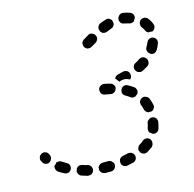

<svg xmlns="http://www.w3.org/2000/svg" viewBox="-69 -631 726 720"><g transform="rotate(-10 294.0 -271.0)"><path d="M265 -19Q269 -21 273 -21Q283 -22 294 -23Q302 -24 308 -18Q315 -13 316 -5Q316 -1 315 3Q314 7 311 10Q309 13 305 15Q302 17 298 17Q287 18 275 19Q268 19 262 15Q256 10 254 3Q255 -1 254 -6Q255 -8 256 -10Q257 -13 259 -14Q261 -17 265 -19ZM182 -25Q176 -22 173 -16Q172 -12 171 -8Q171 -8 171 -8Q170 -5 171 -2Q172 2 174 4Q176 8 179 10Q182 12 186 13Q198 16 209 18Q213 18 217 17Q221 16 224 14Q227 12 229 8Q231 5 232 1Q233 -7 228 -14Q223 -21 215 -22Q205 -23 195 -26Q188 -27 182 -25ZM371 -39Q379 -41 386 -38Q394 -34 397 -26Q398 -23 398 -19Q397 -15 396 -11Q394 -7 391 -5Q388 -2 384 -1Q373 3 362 6Q358 7 354 6Q350 6 346 4Q344 2 341 -1Q339 -3 338 -6Q338 -7 338 -7Q338 -11 337 -14Q337 -21 341 -26Q345 -31 352 -33Q362 -36 371 -39ZM114 -54Q110 -55 106 -53Q105 -53 103 -53Q102 -52 101 -51Q100 -49 98 -47Q96 -44 93 -42Q90 -35 93 -28Q96 -20 102 -17Q112 -11 124 -7Q127 -5 131 -5Q135 -5 139 -6Q143 -8 146 -11Q148 -14 150 -17Q153 -25 150 -33Q147 -40 139 -43Q130 -48 121 -52Q118 -54 114 -54ZM435 -76Q441 -82 450 -82Q458 -82 464 -76Q466 -73 468 -69Q469 -66 469 -62Q469 -58 468 -54Q466 -50 464 -47Q455 -39 444 -31Q441 -29 437 -28Q434 -27 430 -28Q426 -28 423 -30Q420 -32 417 -35Q416 -39 413 -43Q412 -49 414 -54Q416 -60 421 -64Q429 -69 435 -76ZM70 -96Q62 -99 54 -95Q51 -93 48 -90Q45 -87 44 -84Q43 -80 43 -76Q43 -72 45 -68Q46 -66 48 -64Q52 -56 60 -54Q68 -52 75 -56Q82 -61 84 -69Q86 -77 82 -84Q81 -85 81 -86Q77 -93 70 -96ZM461 -112Q460 -116 461 -120Q464 -128 464 -138Q465 -146 472 -151Q478 -157 486 -156Q490 -155 494 -154Q497 -152 500 -149Q502 -146 503 -142Q505 -138 504 -134Q503 -121 500 -109Q498 -101 491 -97Q484 -93 476 -95Q472 -98 466 -101Q466 -101 466 -101Q465 -102 464 -103Q464 -103 463 -104Q461 -108 461 -112ZM463 -184Q460 -187 459 -191Q456 -200 452 -208Q450 -211 450 -215Q449 -219 450 -223Q452 -227 454 -230Q457 -233 460 -235Q467 -239 475 -236Q483 -234 487 -227Q493 -216 497 -203Q500 -196 496 -188Q493 -181 485 -178Q480 -179 475 -177Q473 -178 472 -178Q470 -179 469 -179Q465 -181 463 -184ZM400 -254Q392 -257 389 -265Q387 -273 390 -280Q393 -288 401 -291Q409 -294 416 -290Q428 -285 438 -279Q442 -277 444 -273Q446 -270 447 -266Q448 -262 447 -259Q447 -255 445 -252Q441 -249 437 -245Q437 -244 436 -244Q432 -242 426 -242Q421 -242 417 -245Q409 -250 400 -254ZM326 -271Q318 -271 312 -277Q307 -283 307 -292Q307 -300 313 -305Q320 -311 328 -311Q340 -310 351 -308Q359 -307 364 -301Q369 -296 369 -288Q367 -284 366 -279Q363 -274 358 -271Q352 -268 346 -269Q336 -270 326 -271ZM373 -323Q375 -328 378 -332Q382 -335 387 -337Q397 -340 407 -344Q414 -346 422 -343Q429 -340 432 -332Q434 -326 433 -320Q432 -314 427 -310Q426 -311 426 -311Q418 -314 410 -315Q401 -315 393 -312Q390 -311 386 -309Q385 -312 382 -314Q379 -319 373 -323ZM475 -380Q482 -385 490 -384Q498 -382 503 -376Q508 -369 507 -361Q506 -353 500 -348Q490 -341 480 -334Q473 -330 466 -332Q458 -333 454 -339Q453 -339 453 -340Q452 -343 450 -347Q448 -353 451 -359Q453 -365 459 -368Q468 -374 475 -380ZM516 -436Q518 -444 525 -448Q532 -452 540 -450Q548 -448 552 -441Q556 -434 554 -426Q551 -413 545 -402Q543 -398 540 -395Q537 -393 534 -391Q530 -390 526 -390Q522 -391 519 -392Q515 -396 511 -399Q508 -404 507 -409Q507 -414 509 -419Q513 -427 516 -436ZM325 -469Q330 -473 332 -480Q334 -486 331 -493Q329 -496 327 -499Q327 -499 327 -499Q324 -502 321 -503Q319 -504 315 -505Q311 -506 308 -505Q304 -504 301 -501Q298 -499 294 -496Q286 -490 283 -488Q280 -486 278 -482Q276 -479 275 -475Q275 -471 276 -467Q277 -463 279 -460Q281 -457 285 -455Q288 -453 292 -452Q296 -452 300 -453Q304 -454 307 -456Q310 -458 318 -464Q322 -467 325 -469ZM505 -495Q500 -501 500 -510Q500 -518 506 -524Q512 -529 520 -529Q528 -529 534 -523Q544 -513 550 -500Q552 -497 552 -493Q553 -489 551 -485Q550 -481 547 -478Q545 -475 541 -473Q541 -473 541 -473Q540 -473 540 -473Q535 -474 530 -473Q528 -473 526 -472Q522 -474 519 -476Q516 -479 514 -483Q511 -489 505 -495ZM398 -515Q395 -512 392 -511Q383 -507 374 -502Q366 -498 358 -500Q350 -503 347 -510Q343 -517 345 -525Q347 -533 354 -537Q365 -543 376 -547Q383 -551 390 -548Q398 -545 401 -538Q402 -533 403 -528Q404 -527 404 -527Q403 -526 403 -524Q403 -523 402 -522Q401 -518 398 -515ZM443 -521Q434 -521 429 -527Q423 -534 424 -542Q424 -546 426 -549Q428 -553 431 -556Q434 -558 437 -560Q441 -561 445 -561Q458 -560 470 -557Q478 -555 482 -549Q487 -542 485 -534Q483 -531 481 -527Q480 -525 480 -523Q476 -520 471 -518Q466 -517 461 -518Q452 -520 443 -521Z"/></g></svg>

Font: FRB American Cursive Dashed
Style: Bold Italic
Weight: 700
Italic angle: -25°
Version: Version 2.0;Modular Font Editor K font №1